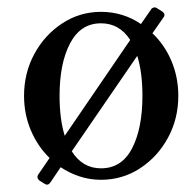

<svg xmlns="http://www.w3.org/2000/svg" viewBox="-20 -474 531 519"><path d="M253 12Q223 12 195.5 3Q168 -6 144 -22L117 18Q110 29 101 23L88 15Q77 7 84 -3L114 -47Q82 -78 63.5 -121.5Q45 -165 45 -215Q45 -277 73 -328.5Q101 -380 148.5 -411Q196 -442 253 -442Q283 -442 310.5 -433.5Q338 -425 361 -409L388 -448Q390 -452 395 -453.5Q400 -455 404 -452L417 -444Q429 -436 422 -427L392 -384Q425 -353 443.5 -309Q462 -265 462 -215Q462 -153 434 -101.5Q406 -50 358.5 -19Q311 12 253 12ZM253 -19Q309 -19 337 -73Q365 -127 365 -215Q365 -278 351 -323L174 -65Q203 -19 253 -19ZM155 -107 332 -366Q303 -411 253 -411Q198 -411 169.5 -357Q141 -303 141 -215Q141 -152 155 -107Z"/></svg>

Font: TsukuhouMincho
Style: Regular
Weight: 400
Designer: Iose
Foundry: Typographish
Version: Version 1.001; ttfautohint (v1.8.3)